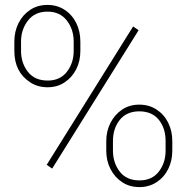

<svg xmlns="http://www.w3.org/2000/svg" viewBox="-20 -741 751 771"><path d="M171.4 -390.6Q131.3 -390.6 101.6 -410.2Q37.6 -451.2 37.6 -536.6V-574.2Q37.6 -614.7 54.7 -648.9Q71.8 -682.1 101.6 -701.7Q131.3 -721.2 170.4 -721.2Q209.5 -721.2 239.3 -701.7Q269.5 -682.1 286.1 -648.7Q302.7 -615.2 302.7 -574.2V-536.6Q302.7 -495.6 286.1 -462.9Q269.5 -430.2 239.7 -410.4Q210 -390.6 171.4 -390.6ZM171.4 -417.5Q221.2 -417.5 248.5 -452.6Q275.9 -487.8 275.9 -536.6V-574.2Q275.9 -623 248.3 -658.7Q220.7 -694.3 170.4 -694.3Q120.1 -694.3 92.3 -658.4Q64.5 -622.6 64.5 -574.2V-536.6Q64.5 -487.8 92 -452.6Q119.6 -417.5 171.4 -417.5ZM189.5 -64 167.5 -79.1 514.6 -634.8 536.6 -619.6ZM540 10.3Q500.5 10.3 470.7 -9.3Q440.9 -28.8 423.8 -62Q406.7 -95.2 406.7 -136.2V-174.3Q406.7 -214.8 423.8 -248Q440.9 -281.2 470.5 -301Q500 -320.8 539.1 -320.8Q578.6 -320.8 608.4 -301.3Q638.7 -281.7 655.3 -248.5Q671.9 -215.3 671.9 -174.3V-136.2Q671.9 -94.7 655.3 -62Q638.7 -28.8 608.6 -9.3Q578.6 10.3 540 10.3ZM540 -16.6Q590.3 -16.6 617.7 -51.8Q645 -86.9 645 -136.2V-174.3Q645 -226.1 617.7 -260Q590.3 -293.9 539.1 -293.9Q488.8 -293.9 461.2 -259.8Q433.6 -225.6 433.6 -174.3V-136.2Q433.6 -86.9 460.9 -51.8Q488.3 -16.6 540 -16.6Z"/></svg>

Font: Suwannaphum Thin
Style: Regular
Weight: 100
Designer: Danh Hong
Version: Version 8.002; ttfautohint (v1.8.3)